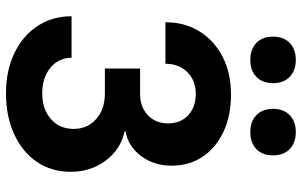

<svg xmlns="http://www.w3.org/2000/svg" viewBox="-203 -793 1006 640"><g transform="rotate(90 300.0 -473.0)"><path d="M291 10Q215.3 10 157.4 -17.8Q99.6 -45.5 66.9 -94.7Q34.3 -143.9 34.2 -208.5H172.6Q172.9 -164.9 206 -137.9Q239.2 -110.8 291.2 -110.8Q344.1 -110.8 376.9 -139.8Q409.7 -168.8 409.7 -215.2Q409.7 -261.6 376.9 -290.6Q344.1 -319.6 291.2 -319.6H208.5V-437H293Q336.8 -437 364 -462.9Q391.3 -488.8 391.3 -530.8Q391.3 -572.1 364.1 -597.3Q336.8 -622.6 293.3 -622.6Q248.6 -622.6 220.6 -594.6Q192.6 -566.6 192.6 -521.5H54.2Q54.2 -586.2 84.9 -635.4Q115.7 -684.6 169.7 -712.3Q223.7 -740 295 -740Q365.4 -740 418.8 -715.2Q472.1 -690.3 502.2 -645.8Q532.2 -601.2 532.2 -542.5Q532.2 -483.4 500.2 -440.4Q468.1 -397.5 416.9 -387.9V-385.7Q477.2 -373 515 -322.8Q552.7 -272.5 552.7 -205.8Q552.7 -141.8 519.8 -93.3Q487 -44.7 427.8 -17.4Q368.5 10 291 10ZM420.3 -804.3Q384.5 -804.3 363.7 -824.7Q342.8 -845.1 342.8 -880Q342.8 -915.1 363.7 -935.6Q384.5 -956 420.3 -956Q456.1 -956 477 -935.6Q497.9 -915.1 497.9 -880Q497.9 -845.1 477 -824.7Q456.1 -804.3 420.3 -804.3ZM179.7 -804.3Q143.9 -804.3 123 -824.7Q102.1 -845.1 102.1 -880Q102.1 -915.1 123 -935.6Q143.9 -956 179.7 -956Q215.5 -956 236.3 -935.6Q257.2 -915.1 257.2 -880Q257.2 -845.1 236.3 -824.7Q215.5 -804.3 179.7 -804.3Z"/></g></svg>

Font: JetBrains Mono
Style: Regular
Weight: 400
Monospace: yes
Designer: Philipp Nurullin, Konstantin Bulenkov
Foundry: JetBrains
Version: Version 2.305